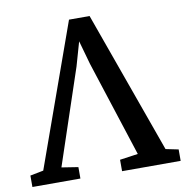

<svg xmlns="http://www.w3.org/2000/svg" viewBox="-105 -830 880 910"><g transform="rotate(-10 335.0 -375.5)"><path d="M-22 0V-55L42 -67.5L286.5 -751H385.5L630.5 -67.5L691.5 -55V0H409.5V-55L497 -67.5L348 -527.5L316 -641.5L283 -526L129.5 -67.5L209 -55V0Z"/></g></svg>

Font: Merriweather SemiBold
Style: Regular
Weight: 600
Version: Version 2.100